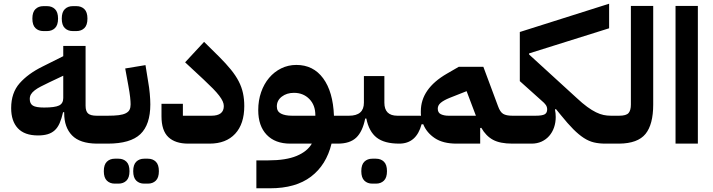

<svg xmlns="http://www.w3.org/2000/svg" viewBox="-20 -772 3831 1032"><path d="M500 0Q409 -1 367 -44.5Q325 -88 325 -164V-169H319Q311 -134 300.5 -110Q290 -86 274 -71.5Q258 -57 236 -50.5Q214 -44 184 -44Q112 -44 76 -82.5Q40 -121 40 -191Q40 -273 85.5 -324.5Q131 -376 208 -414L320 -470V-525H440V-204Q440 -174 453.5 -162Q467 -150 500 -150H530V-30ZM217 -194Q275 -194 297.5 -205Q320 -216 320 -245V-365L246 -330Q219 -317 199.5 -307Q180 -297 166.5 -286.5Q153 -276 146.5 -265Q140 -254 140 -240Q140 -215 156.5 -204.5Q173 -194 217 -194ZM371 -605Q345 -605 328.5 -621Q312 -637 312 -672Q312 -707 328.5 -723Q345 -739 371 -739H391Q417 -739 433.5 -723Q450 -707 450 -672Q450 -637 433.5 -621Q417 -605 391 -605ZM213 -605Q187 -605 170.5 -621Q154 -637 154 -672Q154 -707 170.5 -723Q187 -739 213 -739H233Q259 -739 275.5 -723Q292 -707 292 -672Q292 -637 275.5 -621Q259 -605 233 -605Z M755 215Q729 215 712.5 199Q696 183 696 148Q696 113 712.5 97Q729 81 755 81H775Q801 81 817.5 97Q834 113 834 148Q834 183 817.5 199Q801 215 775 215ZM597 215Q571 215 554.5 199Q538 183 538 148Q538 113 554.5 97Q571 81 597 81H617Q643 81 659.5 97Q676 113 676 148Q676 183 659.5 199Q643 215 617 215ZM500 -120 530 -150H559Q595 -150 618.5 -153Q642 -156 656.5 -163.5Q671 -171 676.5 -182.5Q682 -194 682 -211Q682 -226 679.5 -249.5Q677 -273 670 -311L653 -404L762 -422L777 -329Q782 -302 785 -269Q788 -236 788 -211Q788 -102 734.5 -51Q681 0 559 0H500Z M992 0Q922 0 885 -35Q848 -70 848 -147V-214H963V-150H1116Q1183 -150 1183 -202Q1183 -214 1177 -227.5Q1171 -241 1158 -258Q1145 -275 1124.5 -296Q1104 -317 1074 -345L975 -437L1077 -547L1158 -467Q1195 -430 1221 -398Q1247 -366 1263 -335Q1279 -304 1286 -271.5Q1293 -239 1293 -202Q1293 -106 1244 -53Q1195 0 1106 0Z M1358 90H1422Q1517 90 1574.5 66Q1632 42 1656 0H1540Q1459 0 1413.5 -47.5Q1368 -95 1368 -180Q1368 -232 1383.5 -276.5Q1399 -321 1426.5 -353.5Q1454 -386 1491.5 -404.5Q1529 -423 1573 -423Q1664 -423 1717 -351Q1770 -279 1775 -150H1826V-30L1796 0H1762Q1734 115 1651.5 177.5Q1569 240 1432 240H1358ZM1468 -200Q1468 -173 1490 -161.5Q1512 -150 1550 -150H1675V-153Q1675 -207 1642.5 -240Q1610 -273 1560 -273Q1521 -273 1494.5 -252.5Q1468 -232 1468 -200Z M1796 -120 1826 -150H1856Q1936 -150 1936 -220V-363H2046V-220Q2046 -150 2116 -150H2156V-30L2126 0Q2046 0 2004.5 -32.5Q1963 -65 1949 -135H1943Q1929 -65 1895 -32.5Q1861 0 1796 0ZM1981 215Q1955 215 1938.5 199Q1922 183 1922 148Q1922 113 1938.5 97Q1955 81 1981 81H2001Q2027 81 2043.5 97Q2060 113 2060 148Q2060 183 2043.5 199Q2027 215 2001 215Z M2126 -120 2156 -150H2243Q2242 -156 2242 -162Q2242 -168 2242 -174Q2242 -295 2382 -376L2446 -413H2578L2657 -201Q2668 -170 2684.5 -160Q2701 -150 2734 -150H2764V-30L2734 0Q2668 0 2630 -20.5Q2592 -41 2567 -85L2561 -84V0H2434Q2361 0 2317 -29.5Q2273 -59 2255 -104H2246Q2218 0 2126 0ZM2333 -188Q2333 -166 2350 -158Q2367 -150 2391 -150H2538L2488 -282L2397 -246Q2365 -233 2349 -219.5Q2333 -206 2333 -188Z M2734 -120 2764 -150H2858Q2894 -150 2907.5 -157.5Q2921 -165 2921 -184Q2921 -197 2914 -207.5Q2907 -218 2890 -232L2774 -336V-600L3254 -752V-620L2824 -485V-479L3079 -246Q3111 -216 3136.5 -197.5Q3162 -179 3183.5 -168.5Q3205 -158 3224 -154Q3243 -150 3264 -150V-30L3234 0Q3200 0 3172.5 -6.5Q3145 -13 3118 -30.5Q3091 -48 3061.5 -77.5Q3032 -107 2995 -153L2968 -186L2963 -183Q2967 -164 2967 -143Q2967 -113 2958 -87Q2949 -61 2932 -41.5Q2915 -22 2891 -11Q2867 0 2837 0H2734Z M3234 -120 3264 -150H3308Q3346 -150 3358.5 -164.5Q3371 -179 3371 -210V-740H3491V-210Q3491 -103 3449.5 -52Q3408 -1 3308 0H3234Z M3611 -740H3731V0H3611Z"/></svg>

Font: IBM Plex Sans Arabic
Style: Bold
Weight: 700
Designer: Mike Abbink, Paul van der Laan, Pieter van Rosmalen, Wael Morcos, Khajak Apelian
Foundry: Bold Monday
Version: Version 1.2